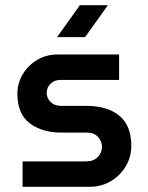

<svg xmlns="http://www.w3.org/2000/svg" viewBox="-20 -720 571 740"><path d="M67 0V-98H313Q340 -98 356.5 -114.5Q373 -131 373 -154Q373 -176 357.5 -192.5Q342 -209 316 -209H216Q142 -209 94.5 -245Q47 -281 47 -359Q47 -399 67.5 -433.5Q88 -468 123 -489Q158 -510 202 -510H439V-412H213Q190 -412 175 -397.5Q160 -383 160 -362Q160 -342 175 -327Q190 -312 215 -312H312Q394 -312 440 -274Q486 -236 486 -158Q486 -115 465 -79.5Q444 -44 407.5 -22Q371 0 325 0ZM200 -577 288 -700H396L308 -577Z"/></svg>

Font: MuseoModerno Medium
Style: Regular
Weight: 500
Designer: Pablo Cosgaya, Héctor Gatti, Marcela Romero, and the Authors of The MuseoModerno Project.
Foundry: Omnibus-Type Team
Version: Version 1.001